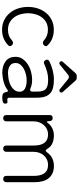

<svg xmlns="http://www.w3.org/2000/svg" viewBox="528 -1280 763 1859"><g transform="rotate(90 909.5 -350.5)"><path d="M269 11Q215 11 174 -10Q133 -31 104.5 -65.5Q76 -100 61.5 -145.5Q47 -191 47 -240Q47 -291 62 -336Q77 -381 105.5 -415.5Q134 -450 175 -470Q216 -490 269 -490Q312 -490 349.5 -476Q387 -462 418 -431Q428 -422 426.5 -410.5Q425 -399 414 -391Q406 -384 395 -384Q381 -384 370 -395Q329 -433 269 -433Q228 -433 198 -417Q168 -401 148 -374Q128 -347 118 -312Q108 -277 108 -240Q108 -203 118 -168Q128 -133 148 -106Q168 -79 198 -62.5Q228 -46 269 -46Q329 -46 370 -84Q381 -95 395 -95Q406 -95 414 -88Q425 -80 426.5 -68.5Q428 -57 418 -48Q357 11 269 11Z M713 -712H736Q742 -712 748.5 -709Q755 -706 760 -701L871 -576Q882 -563 871 -550Q865 -544 857.5 -543.5Q850 -543 844 -548L745 -629Q737 -636 724 -636Q713 -636 705 -629L605 -548Q599 -543 591.5 -543.5Q584 -544 579 -550Q566 -563 578 -576L689 -701Q694 -706 700.5 -709Q707 -712 713 -712ZM687 9Q618 10 574 -23Q530 -56 530 -119Q530 -159 551.5 -189Q573 -219 605.5 -239.5Q638 -260 677 -270Q716 -280 750 -280Q799 -280 833 -265Q842 -261 850 -261Q867 -261 867 -286V-327Q867 -360 860.5 -381Q854 -402 839.5 -414Q825 -426 803 -430.5Q781 -435 749 -435Q710 -435 673 -424.5Q636 -414 601 -398Q594 -394 586 -394Q571 -394 563 -408Q556 -419 558.5 -429.5Q561 -440 572 -446Q610 -466 658.5 -478.5Q707 -491 749 -491Q794 -491 827.5 -483Q861 -475 882.5 -456Q904 -437 915 -405.5Q926 -374 926 -327V-62Q926 -43 937 -41Q940 -39 946.5 -39.5Q953 -40 962 -41Q983 -44 983 -24V-16Q983 -3 970 2L956 6Q940 9 924 9Q891 9 880 -5Q874 -14 871 -31Q868 -46 860 -46Q856 -46 848 -40Q833 -28 813 -19Q793 -10 771.5 -4Q750 2 728 5Q706 8 687 9ZM690 -46Q711 -47 732.5 -50Q754 -53 774 -59Q794 -65 812.5 -75.5Q831 -86 846 -102Q870 -127 868 -166Q865 -197 834 -213Q802 -228 754 -227Q731 -227 702.5 -220.5Q674 -214 649 -201Q624 -188 607 -167.5Q590 -147 590 -118Q590 -97 599 -83Q608 -69 622.5 -61Q637 -53 654.5 -49.5Q672 -46 690 -46Z M1094 -31V-451Q1094 -479 1123 -479Q1150 -479 1152 -451L1153 -442Q1153 -423 1159 -423Q1164 -423 1173 -435Q1193 -462 1225.5 -476.5Q1258 -491 1291 -491Q1329 -491 1364 -477.5Q1399 -464 1419 -430Q1431 -412 1439 -412Q1447 -412 1458 -428Q1481 -460 1514 -475.5Q1547 -491 1586 -491Q1629 -491 1659 -476.5Q1689 -462 1708 -437Q1727 -412 1735.5 -378Q1744 -344 1744 -305V-31Q1744 -17 1736 -8.5Q1728 0 1714 0Q1683 0 1683 -31V-296Q1683 -324 1678 -349Q1673 -374 1661 -393Q1649 -412 1628.5 -423Q1608 -434 1576 -434Q1547 -434 1523.5 -422.5Q1500 -411 1483.5 -392Q1467 -373 1458.5 -347.5Q1450 -322 1450 -295V-31Q1450 -17 1442 -8.5Q1434 0 1420 0Q1389 0 1389 -31V-296Q1389 -324 1384 -349Q1379 -374 1367 -393Q1355 -412 1334 -423Q1313 -434 1281 -434Q1253 -434 1229.5 -422.5Q1206 -411 1189.5 -391.5Q1173 -372 1164 -347.5Q1155 -323 1155 -296V-31Q1155 -17 1147 -8.5Q1139 0 1125 0Q1094 0 1094 -31Z"/></g></svg>

Font: Higure Gothic
Style: Regular
Weight: 400
Designer: Yoshimichi Ohira
Foundry: Positype
Version: Version 1.000